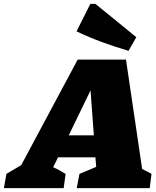

<svg xmlns="http://www.w3.org/2000/svg" viewBox="-102 -966 803 986"><path d="M628 -98Q640 -92 652.5 -86Q665 -80 676 -73L667 0H292L306 -73L392 -109L388 -158H196L171 -107Q188 -100 204 -91Q220 -82 235 -73L225 0H-82L-69 -73L7 -118L297 -660H545ZM251 -271H380L363 -502ZM558 -705Q490 -725 423 -749.5Q356 -774 291 -805L362 -946H388L598 -775Z"/></svg>

Font: Piazzolla Black
Style: Italic
Weight: 900
Italic angle: -11.3°
Designer: Juan Pablo del Peral
Foundry: Huerta Tipografica
Version: Version 1.330